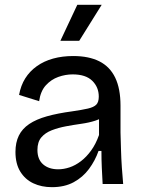

<svg xmlns="http://www.w3.org/2000/svg" viewBox="-20 -762 588 795"><path d="M195 13Q152 13 118 -3Q84 -19 64 -51.5Q44 -84 44 -133Q44 -172 58 -200.5Q72 -229 101 -248.5Q130 -268 174.5 -280.5Q219 -293 279 -301Q320 -307 344 -312.5Q368 -318 378.5 -328.5Q389 -339 389 -362Q389 -401 362 -427.5Q335 -454 281 -454Q251 -454 221.5 -443.5Q192 -433 170 -409Q148 -385 142 -343L59 -369Q66 -408 84.5 -437.5Q103 -467 132.5 -488Q162 -509 200 -519.5Q238 -530 283 -530Q348 -530 391.5 -508Q435 -486 457 -440.5Q479 -395 479 -324V-213Q480 -180 481 -143Q482 -106 484.5 -69.5Q487 -33 490 0H405Q403 -34 401.5 -68Q400 -102 400 -137H388Q374 -97 348.5 -62.5Q323 -28 285 -7.5Q247 13 195 13ZM221 -61Q244 -61 268 -69Q292 -77 315 -94.5Q338 -112 357.5 -139Q377 -166 390 -203V-289L417 -287Q401 -271 375 -262.5Q349 -254 317 -249.5Q285 -245 253 -239Q221 -233 194 -222.5Q167 -212 151 -193Q135 -174 135 -141Q135 -102 158.5 -81.5Q182 -61 221 -61ZM308 -593H230L300 -742H401Z"/></svg>

Font: Bricolage Grotesque 28pt
Style: Regular
Weight: 400
Version: Version 1.001;gftools[0.9.33.dev8+g029e19f]